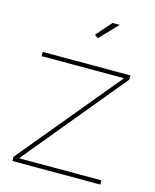

<svg xmlns="http://www.w3.org/2000/svg" viewBox="-111 -805 709 880"><g transform="rotate(15 244.0 -365.0)"><path d="M265.1 -645 249 -657.2 313 -730H347.2ZM33.2 -20 429.2 -499H38.1V-519H454.1V-499L59.1 -20H450.2V0H33.2Z"/></g></svg>

Font: Rawline Thin
Style: Regular
Weight: 250
Designer: Matt McInerney, Pablo Impallari, Rodrigo Fuenzalida
Foundry: Matt McInerney, Pablo Impallari, Rodrigo Fuenzalida
Version: Version 4.020;PS 004.020;hotconv 1.0.88;makeotf.lib2.5.64775